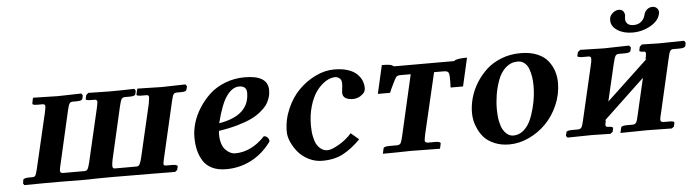

<svg xmlns="http://www.w3.org/2000/svg" viewBox="-43 -788 3516 968"><g transform="rotate(-5 1715.5 -304.0)"><path d="M825.2 -355 759.8 -71.8Q754.9 -49.8 754.9 -44.9Q754.9 -38.6 758.3 -36.9Q761.7 -35.2 770 -35.2H799.8Q813 -35.2 819.8 -32.2Q826.7 -29.3 825.2 -24.9L820.8 -7.8L810.1 1L683.1 0Q633.8 0 573 -0.5Q512.2 -1 498 -1Q457.5 -1 429.4 -0.5Q401.4 0 400.9 0Q388.7 1 323.2 1Q263.7 1 237.8 0H154.8Q74.7 0 46.9 1L41 -7.8L43.9 -25.9Q46.4 -35.2 74.2 -35.2H89.8Q101.6 -35.2 105.7 -41.3Q109.9 -47.4 116.2 -73.2L182.1 -355Q187 -378.4 187 -384.8Q187 -391.6 183.8 -394.3Q180.7 -397 172.9 -397H147Q120.1 -397 123 -405.8L127 -428.2L129.9 -434.1L252.9 -431.2Q270.5 -431.6 313 -432.6Q355.5 -433.6 373 -434.1L379.9 -423.8L376 -407.2Q374 -397 346.2 -397H327.1Q315.4 -397 310.3 -389.6Q305.2 -382.3 298.8 -355L237.8 -87.9Q231.9 -65.4 231.9 -56.2Q231.9 -43 246.1 -43H355Q366.7 -43 371.6 -51.8Q376.5 -60.5 382.8 -86.9L444.8 -354Q450.2 -379.9 450.2 -384.8Q450.2 -397 437 -397H417Q390.1 -397 393.1 -405.8L397 -423.8L408.2 -434.1L516.1 -432.1Q567.9 -432.1 642.1 -434.1L647.9 -423.8L644 -407.2Q642.6 -397 615.2 -397H590.8Q579.1 -397 573.7 -389.2Q568.4 -381.3 562 -354L501 -87.9Q497.1 -68.8 497.1 -58.1Q497.1 -49.3 499.8 -46.1Q502.4 -43 508.8 -43H618.2Q629.4 -43 634.8 -53.2Q640.1 -63.5 646 -87.9L708 -355Q711.9 -383.3 711.9 -384.8Q711.9 -391.6 709 -394.3Q706.1 -397 699.2 -397H674.8Q661.6 -397 655 -399.2Q648.4 -401.4 649.9 -405.8L654.8 -428.2L657.2 -434.1L779.8 -431.2Q797.4 -431.6 839.8 -432.6Q882.3 -433.6 899.9 -434.1L907.2 -423.8L902.8 -407.2Q901.4 -397 874 -397H853Q841.3 -397 836.2 -389.4Q831.1 -381.8 825.2 -355Z M1206.5 -365.2Q1206.5 -399.9 1168 -399.9Q1134.8 -399.9 1106 -360.8Q1077.1 -321.8 1052.7 -224.1Q1206.5 -249.5 1206.5 -365.2ZM1317.9 -369.1Q1317.9 -358.4 1316.7 -349.1Q1315.4 -339.8 1309.6 -323.5Q1303.7 -307.1 1293.5 -293.2Q1283.2 -279.3 1262.9 -262.5Q1242.7 -245.6 1215.1 -232.2Q1187.5 -218.8 1144.5 -206.3Q1101.6 -193.8 1047.9 -186Q1044.9 -153.3 1051.5 -128.4Q1058.1 -103.5 1070.3 -90.8Q1082.5 -78.1 1095 -72Q1107.4 -65.9 1119.6 -65.9Q1202.1 -65.9 1271 -139.2Q1281.7 -139.2 1290 -130.4Q1298.3 -121.6 1296.9 -109.9Q1254.4 -51.3 1195.6 -20.8Q1136.7 9.8 1067.9 9.8Q1025.9 9.8 996.3 -4.9Q966.8 -19.5 951.2 -45.4Q935.5 -71.3 928.7 -100.6Q921.9 -129.9 921.9 -165Q921.9 -199.7 933.1 -237.3Q944.3 -274.9 967.8 -311.8Q991.2 -348.6 1023.2 -378.2Q1055.2 -407.7 1101.6 -425.8Q1147.9 -443.8 1200.7 -443.8Q1317.9 -443.8 1317.9 -369.1Z M1554.2 9.8Q1518.6 9.8 1486.3 -6.3Q1454.1 -22.5 1433.3 -47.1Q1412.6 -71.8 1400.4 -99.6Q1388.2 -127.4 1388.2 -151.9Q1388.2 -211.9 1412.1 -267.1Q1436 -322.3 1473.9 -360.4Q1511.7 -398.4 1559.1 -421.1Q1606.4 -443.8 1653.3 -443.8Q1692.9 -443.8 1722.2 -434.3Q1751.5 -424.8 1767.8 -408.9Q1784.2 -393.1 1791.7 -375Q1799.3 -356.9 1799.3 -336.9Q1799.3 -319.8 1786.4 -307.9Q1773.4 -295.9 1760.3 -291.5Q1747.1 -287.1 1737.3 -287.1Q1683.6 -287.1 1683.6 -323.2Q1683.6 -331.5 1685.5 -342.8Q1687.5 -354 1687.5 -370.1Q1687.5 -388.7 1676.8 -396.7Q1666 -404.8 1656.2 -404.8Q1631.3 -404.8 1606 -388.7Q1580.6 -372.6 1559.6 -343.8Q1538.6 -314.9 1525.4 -270Q1512.2 -225.1 1512.2 -172.9Q1512.2 -140.1 1517.6 -115.5Q1522.9 -90.8 1530.5 -77.1Q1538.1 -63.5 1548.6 -54.9Q1559.1 -46.4 1567.9 -43.7Q1576.7 -41 1585.4 -41Q1605 -41 1642.8 -62.7Q1680.7 -84.5 1708.5 -116.2L1748.5 -82Q1705.6 -38.1 1661.1 -14.2Q1616.7 9.8 1554.2 9.8Z M2082 -77.1Q2077.1 -51.8 2077.1 -46.9Q2077.1 -36.6 2091.3 -35.2H2131.3Q2144.5 -35.2 2150.9 -32.2Q2157.2 -29.3 2156.2 -24.9L2150.4 1L2001.5 -1Q1923.3 1 1861.3 1L1867.2 -25.9Q1868.7 -35.2 1897.5 -35.2H1937Q1949.2 -36.1 1954.6 -43.5Q1959 -50.3 1965.3 -77.1L2036.1 -386.2H1983.4Q1968.8 -386.2 1962.4 -378.9Q1956.1 -371.6 1941.4 -339.8Q1928.7 -314.5 1924.3 -301.8H1862.3L1895 -444.8Q1936.5 -444.8 1946.3 -439Q1952.1 -433.1 1959.5 -433.1H2256.3Q2258.8 -433.1 2260 -433.6Q2261.2 -434.1 2261.7 -434.6Q2262.2 -435.1 2263.7 -436Q2265.1 -437 2267.1 -438Q2285.2 -444.8 2326.2 -444.8L2293.5 -301.8H2230.5Q2231.4 -311.5 2231.4 -330.1V-346.2Q2231.4 -371.1 2226.3 -378.7Q2221.2 -386.2 2202.1 -386.2H2154.3Z M2453.1 -172.9Q2453.1 -137.7 2458.7 -111.1Q2464.4 -84.5 2472.2 -70.3Q2480 -56.2 2490.5 -47.1Q2501 -38.1 2509.3 -35.6Q2517.6 -33.2 2525.9 -33.2Q2553.7 -33.2 2575.9 -52Q2598.1 -70.8 2611.1 -98.6Q2624 -126.5 2632.8 -160.6Q2641.6 -194.8 2644.8 -222.4Q2647.9 -250 2647.9 -272Q2647.9 -296.9 2644.8 -318.4Q2641.6 -339.8 2634.3 -359.9Q2627 -379.9 2612.5 -391.4Q2598.1 -402.8 2578.1 -402.8Q2543.9 -402.8 2518.1 -379.6Q2492.2 -356.4 2478.8 -319.8Q2465.3 -283.2 2459.2 -246.1Q2453.1 -209 2453.1 -172.9ZM2326.7 -165Q2326.7 -201.7 2337.2 -240Q2347.7 -278.3 2370.1 -314.9Q2392.6 -351.6 2423.6 -380.1Q2454.6 -408.7 2499.5 -426.3Q2544.4 -443.8 2596.7 -443.8Q2646 -443.8 2681.9 -428.5Q2717.8 -413.1 2736.6 -387.7Q2755.4 -362.3 2763.7 -335.2Q2772 -308.1 2772 -278.8Q2772 -221.2 2748.8 -167.2Q2725.6 -113.3 2688 -75Q2650.4 -36.6 2601.1 -13.4Q2551.8 9.8 2501 9.8Q2460.4 9.8 2428.2 -3.4Q2396 -16.6 2377.4 -35.9Q2358.9 -55.2 2346.9 -80.1Q2335 -105 2330.8 -125.7Q2326.7 -146.5 2326.7 -165Z M3018.6 -431.2 3145.5 -434.1 3153.8 -423.8 3149.9 -407.2Q3148.4 -397 3119.6 -397H3089.8Q3078.1 -397 3072.8 -388.2Q3067.4 -379.4 3060.5 -350.1L3016.6 -162.1L3227.5 -359.9L3221.7 -357.9Q3226.6 -376.5 3226.6 -386.2Q3226.6 -397 3219.7 -397Q3191.9 -397 3194.8 -405.8L3198.7 -423.8L3210 -434.1Q3268.1 -432.1 3295.9 -432.1L3423.8 -434.1L3430.7 -423.8L3427.7 -407.2Q3424.3 -397 3396.5 -397H3366.7Q3354.5 -397 3349.6 -388.7Q3344.7 -380.9 3337.9 -350.1L3275.9 -80.1Q3269.5 -57.1 3269.5 -48.8Q3269.5 -42 3272.7 -39.1Q3275.9 -36.1 3283.7 -35.2H3313.5Q3341.8 -35.2 3338.9 -25.9L3335 -7.8L3323.7 1Q3240.7 -1 3196.8 -1L3063.5 1L3069.8 -25.9Q3072.3 -35.2 3098.6 -35.2H3128.9Q3141.6 -35.6 3147 -44.7Q3152.3 -53.7 3157.7 -80.1L3200.7 -266.1L2990.7 -67.9L2995.6 -69.8V-67.9Q2991.7 -50.3 2991.7 -45.9Q2991.7 -35.2 3002.9 -35.2Q3017.1 -35.2 3023.4 -32.7Q3029.8 -30.3 3028.8 -25.9L3024.9 -7.8L3012.7 1Q2949.7 -1 2918.9 -1L2795.9 1L2788.6 -7.8L2792.5 -25.9Q2793.9 -35.2 2822.8 -35.2H2851.6Q2864.7 -35.6 2870.1 -44.2Q2875.5 -52.7 2880.9 -78.1L2943.8 -349.1Q2949.7 -373 2949.7 -383.8Q2949.7 -391.6 2946.5 -394.3Q2943.4 -397 2935.5 -397H2906.7Q2879.4 -397 2880.9 -405.8L2885.7 -423.8L2897.9 -434.1ZM3309.6 -582Q3303.2 -546.4 3261 -522.2Q3218.8 -498 3168.9 -498Q3123.5 -498 3092.5 -518.3Q3061.5 -538.6 3061.5 -568.8Q3061.5 -577.1 3062.5 -581.1Q3065.4 -595.2 3079.6 -606.7Q3093.8 -618.2 3108.9 -618.2Q3124.5 -618.2 3131.6 -608.6Q3138.7 -599.1 3138.7 -586.9Q3138.7 -585.4 3138.2 -583.3Q3137.7 -581.1 3137.7 -580.1Q3136.7 -577.1 3136.7 -569.8Q3136.7 -554.7 3146.7 -544.9Q3156.7 -535.2 3177.7 -535.2Q3200.7 -535.2 3215.8 -547.9Q3231 -560.5 3235.8 -580.1Q3238.8 -596.2 3251 -607.2Q3263.2 -618.2 3278.8 -618.2Q3293 -618.2 3301.8 -609.6Q3310.5 -601.1 3310.5 -588.9Q3310.5 -584 3309.6 -582Z"/></g></svg>

Font: Linux Libertine G
Style: Semibold Italic
Weight: 600
Italic angle: -11.5°
Designer: Philipp H. Poll
Foundry: Philipp H. Poll
Version: Version 5.1.1